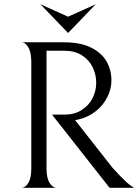

<svg xmlns="http://www.w3.org/2000/svg" viewBox="-20 -888 660 908"><path d="M435 -496Q435 -535 418.5 -569.5Q402 -604 368 -626Q334 -648 285 -648H200V-92Q200 -48 213 -25.5Q226 -3 244 0H85Q103 -3 115.5 -25.5Q128 -48 128 -92V-592Q128 -638 115.5 -661.5Q103 -685 85 -688H283Q361 -688 411.5 -662.5Q462 -637 484.5 -596.5Q507 -556 507 -508Q507 -468 488 -429.5Q469 -391 433.5 -362.5Q398 -334 351 -323L335 -320L511 -96Q585 -13 615 0H498L226 -346H286Q332 -346 366 -367.5Q400 -389 417.5 -423.5Q435 -458 435 -496ZM433 -868 302 -732 171 -868 302 -809Z"/></svg>

Font: BellefairVN
Style: Regular
Weight: 400
Designer: Nick Shinn, Liron Lavi Turkenic
Foundry: Shinntype
Version: Version 1.003